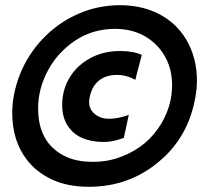

<svg xmlns="http://www.w3.org/2000/svg" viewBox="-20 -699 777 738"><path d="M321 19Q238.5 19 177.8 -10Q117 -39 81 -88Q27.5 -159 27 -264Q27 -298.5 33.5 -333.5Q48.5 -410.5 86.8 -474Q125 -537.5 179.8 -583.2Q234.5 -629 301.2 -654Q368 -679 441 -679Q515.5 -679 575 -652.8Q634.5 -626.5 673.2 -579.2Q712 -532 728 -467Q737 -430 737 -390.5Q737 -359.5 731 -325.5Q704 -172.5 593.5 -80Q478.5 19 321 19ZM337.5 -77Q396.5 -77 447 -97Q549.5 -136 603 -229Q641.5 -297 641.5 -372Q641.5 -453.5 593.5 -512Q529.5 -588 421.5 -588Q312 -588 229.5 -512Q191 -477.5 165.5 -430.5Q126.5 -358.5 126.5 -283Q126.5 -151 227 -100Q270.5 -77 337.5 -77ZM379 -153.5H369.5Q328 -155 297.2 -168Q266.5 -181 248 -205Q219 -240 219 -295Q219 -354 248 -401.5Q267 -433.5 297 -456Q358 -503 441.5 -503Q492 -503 525 -488L500 -392Q467 -411 429.5 -411Q386.5 -411 359.8 -388.8Q333 -366.5 325 -326.5Q322.5 -316 322.5 -307Q322.5 -282 339 -265.5Q362 -242.5 399 -242.5Q434 -242.5 475 -257.5L456 -169Q437.5 -162.5 419.5 -158Q401.5 -153.5 379 -153.5Z"/></svg>

Font: Lucymar Sans
Style: Bold Italic
Weight: 700
Italic angle: -10°
Foundry: The League of Moveable Type (original font) / Main changes by Cristiano Sobral with portions from Mirco Monsees
Version: Version 2.00;August 30, 2020;FontCreator 13.0.0.2681 64-bit